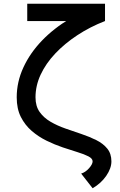

<svg xmlns="http://www.w3.org/2000/svg" viewBox="-20 -820 640 1022"><path d="M473 182 412 104Q435 97 454 75.5Q473 54 473 39Q473 24 451 12.5Q429 1 393 -10Q357 -21 314 -35.5Q271 -50 228 -71Q185 -92 149 -123Q113 -154 91 -197.5Q69 -241 69 -302Q69 -384 104.5 -461Q140 -538 203.5 -604Q267 -670 352.5 -720.5Q438 -771 539 -800V-708H125V-800H539V-708Q459 -677 391.5 -632.5Q324 -588 274 -535Q224 -482 196.5 -423Q169 -364 169 -302Q169 -255 191 -224Q213 -193 249 -172Q285 -151 328 -136Q371 -121 414 -106.5Q457 -92 493 -74Q529 -56 551 -29Q573 -2 573 39Q573 76 545.5 116Q518 156 473 182Z"/></svg>

Font: Victor Mono Thin
Style: Regular
Weight: 100
Monospace: yes
Designer: Rune Bjørnerås
Version: Version 1.561;gftools[0.9.30]